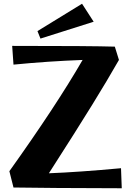

<svg xmlns="http://www.w3.org/2000/svg" viewBox="-20 -1003 700 1025"><path d="M52 -2 30 -89Q280 -439 421 -683Q235 -676 52 -658L45 -758Q469 -758 593 -754L615 -683Q554 -576 471 -441.5Q388 -307 241 -78Q398 -84 626 -105L630 2Q471 2 284 0.5Q97 -1 52 -2ZM180 -837 418 -983 480 -887 196 -797Z"/></svg>

Font: Otomanopee One
Style: Regular
Weight: 400
Designer: Das Ende der Wildnis
Foundry: Gutenberg Labo
Version: Version 3.005